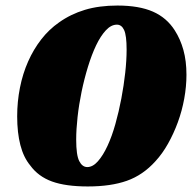

<svg xmlns="http://www.w3.org/2000/svg" viewBox="-20 -665 708 693"><path d="M404 -645Q482 -645 532 -623Q582 -601 611 -555Q631 -524 642 -484.5Q653 -445 653 -395Q653 -353 645 -309Q637 -265 622 -224Q607 -183 586.5 -146.5Q566 -110 541 -83Q496 -33 438 -12.5Q380 8 297 8Q217 8 167.5 -10Q118 -28 89 -68Q65 -97 53.5 -141.5Q42 -186 42 -245Q42 -298 52 -348.5Q62 -399 81.5 -443Q101 -487 129 -523Q157 -559 193 -584Q235 -614 286.5 -629.5Q338 -645 404 -645ZM295 -62Q315 -62 333.5 -83Q352 -104 368 -138.5Q384 -173 396.5 -217.5Q409 -262 418 -309.5Q427 -357 432 -402.5Q437 -448 437 -486Q437 -537 428 -556.5Q419 -576 402 -576Q381 -576 362 -555.5Q343 -535 327 -501.5Q311 -468 297.5 -424Q284 -380 274.5 -334Q265 -288 260 -243Q255 -198 255 -161Q255 -105 266 -83.5Q277 -62 295 -62Z"/></svg>

Font: Racing Sans One
Style: Regular
Weight: 400
Designer: Pablo Impallari, Rodrigo Fuenzalida
Foundry: Pablo Impallari, Rodrigo Fuenzalida
Version: Version 1.001; ttfautohint (v0.8) -G 200 -r 50